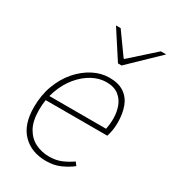

<svg xmlns="http://www.w3.org/2000/svg" viewBox="-180 -820 830 927"><g transform="rotate(30 235.0 -356.0)"><path d="M224 12Q142 12 93 -38Q44 -88 44 -184Q44 -252 65 -308Q86 -364 121.5 -404.5Q157 -445 200.5 -467.5Q244 -490 290 -490Q341 -490 372.5 -468.5Q404 -447 418 -409Q432 -371 432 -322Q432 -306 430.5 -291.5Q429 -277 426 -264.5Q423 -252 420 -242H68L74 -268H398Q401 -283 402.5 -297.5Q404 -312 404 -328Q404 -362 393 -393Q382 -424 356.5 -444Q331 -464 288 -464Q248 -464 209.5 -443Q171 -422 140 -384.5Q109 -347 90.5 -296Q72 -245 72 -186Q72 -123 93.5 -85.5Q115 -48 150 -31Q185 -14 226 -14Q264 -14 293.5 -26.5Q323 -39 350 -58L364 -40Q337 -19 302.5 -3.5Q268 12 224 12ZM290 -570 190 -724H216L302 -604H306L440 -724H470L310 -570Z"/></g></svg>

Font: Source Sans 3
Style: Italic
Weight: 200
Italic angle: -11°
Designer: Paul D. Hunt
Foundry: Adobe
Version: Version 3.046;hotconv 1.0.118;makeotfexe 2.5.65603